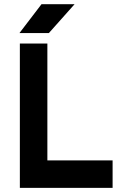

<svg xmlns="http://www.w3.org/2000/svg" viewBox="-20 -911 585 931"><path d="M74.3 -750.7H217L341.7 -890.7H181.3ZM76.3 0H526V-133.3H209.7V-700H76.3Z"/></svg>

Font: Unageo Variable
Style: Regular
Weight: 300
Designer: Richard Sepsi
Foundry: Richard Sepsi
Version: Version 2.200